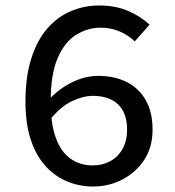

<svg xmlns="http://www.w3.org/2000/svg" viewBox="-20 -669 640 701"><path d="M320 12Q269 12 224 -7Q179 -26 145 -64Q111 -102 92 -160Q73 -218 73 -297Q73 -391 95 -458Q117 -525 154.5 -567Q192 -609 240.5 -629Q289 -649 341 -649Q402 -649 448 -629Q494 -609 526 -579L472 -518Q448 -541 416 -554.5Q384 -568 348 -568Q300 -568 258 -542Q216 -516 190.5 -457Q165 -398 165 -297Q165 -218 183.5 -166.5Q202 -115 237 -90Q272 -65 319 -65Q354 -65 382.5 -80.5Q411 -96 427.5 -125.5Q444 -155 444 -195Q444 -256 411.5 -287.5Q379 -319 319 -319Q284 -319 243.5 -300Q203 -281 164 -234L160 -307Q198 -347 245 -369.5Q292 -392 339 -392Q397 -392 441.5 -370Q486 -348 511.5 -304.5Q537 -261 537 -195Q537 -132 507 -86Q477 -40 427.5 -14Q378 12 320 12Z"/></svg>

Font: Source Code Pro ExtraLight Medium
Style: Regular
Weight: 500
Monospace: yes
Version: Version 1.018;hotconv 1.0.116;makeotfexe 2.5.65601